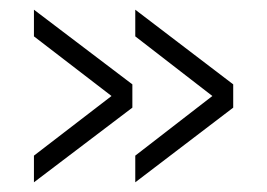

<svg xmlns="http://www.w3.org/2000/svg" viewBox="-20 -538 551 396"><path d="M259 -162V-217L418 -340L259 -463V-518L461 -364V-316ZM50 -162V-217L210 -340L50 -463V-518L253 -364V-316Z"/></svg>

Font: Tanohe Sans Light
Style: Regular
Weight: 300
Designer: Village Type and Design LLC & Cristiano Sobral
Foundry: Cooper Hewitt Smithsonian Design Museum
Version: Version 1.00;September 29, 2021;FontCreator 13.0.0.2655 64-b